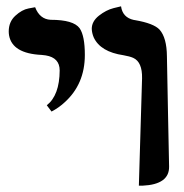

<svg xmlns="http://www.w3.org/2000/svg" viewBox="-20 -585 585 611"><path d="M144 -230 128.9 -250Q169.4 -281.7 169.9 -360.8Q169.9 -401.4 125.5 -408.7Q119.1 -409.7 112.8 -410.2Q19 -414.6 8.8 -472.7Q7.8 -479 7.8 -484.9Q7.8 -515.6 28.8 -534.9Q49.8 -554.2 70.8 -558.1L91.8 -562Q106.4 -523.9 141.1 -522Q213.9 -522 233.4 -495.1Q250 -471.2 250 -410.2Q250 -316.9 185.1 -258.8Q166.5 -241.7 144 -230ZM421.9 5.9 432.1 -335.9Q433.1 -387.7 403.8 -400.9Q392.6 -405.8 373 -409.2Q299.8 -419.9 278.3 -465.8Q272.5 -479.5 272 -493.2Q272 -517.1 294.9 -535.2Q317.9 -553.2 341.3 -559.1L365.2 -564.9Q370.1 -529.3 405.8 -521.5Q407.7 -521 409.2 -521Q469.2 -510.7 487.8 -490.7Q510.7 -464.8 511.2 -405.8Q512.2 -346.7 514.6 -228Q517.1 -111.8 518.1 -54.9Q519 2 433.6 5.9Q427.7 5.9 421.9 5.9Z"/></svg>

Font: Linux Libertine O
Style: Bold
Weight: 700
Designer: Philipp H. Poll
Foundry: Philipp H. Poll
Version: Version 5.0.0